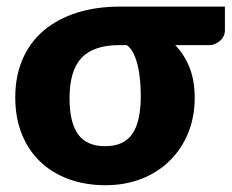

<svg xmlns="http://www.w3.org/2000/svg" viewBox="-20 -538 683 566"><path d="M332 -405Q256 -405 220.5 -367.5Q185 -330 185 -248.5Q185 -177 210.2 -142Q235.5 -107 290 -107Q344.5 -107 369.8 -143Q395 -179 395 -256Q395 -277.5 393 -300.5Q391 -323.5 386.2 -344Q381.5 -364.5 373.5 -380.5Q365.5 -396.5 354 -405ZM643 -518.5V-446.5Q643 -440 639.8 -432.8Q636.5 -425.5 630.2 -419.2Q624 -413 615.2 -409Q606.5 -405 596 -405H496.5Q523 -378 538.5 -339.5Q554 -301 554 -249.5Q554 -194 535 -146.8Q516 -99.5 481.2 -65Q446.5 -30.5 398 -11.2Q349.5 8 290.5 8Q231.5 8 182.5 -10Q133.5 -28 98.5 -61.5Q63.5 -95 44.2 -143Q25 -191 25 -251Q25 -314.5 47 -364.5Q69 -414.5 109.5 -448.5Q150 -482.5 206.8 -500.5Q263.5 -518.5 333 -518.5Z"/></svg>

Font: Lato ExtraBold
Style: Regular
Weight: 800
Designer: Lukasz Dziedzic with Adam Twardoch and Botio Nikoltchev
Foundry: tyPoland Lukasz Dziedzic
Version: Version 2.015; 2015-08-06; http://www.latofonts.com/